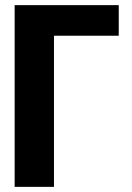

<svg xmlns="http://www.w3.org/2000/svg" viewBox="-20 -727 514 747"><path d="M190 -588V0H37V-707H442V-588Z"/></svg>

Font: Repo
Style: Bold
Weight: 700
Designer: Stefan Peev
Foundry: Context Ltd
Version: Version 001.000